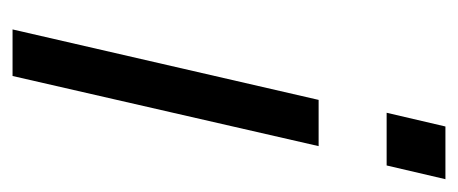

<svg xmlns="http://www.w3.org/2000/svg" viewBox="-232 -498 730 306"><g transform="rotate(90 133.0 -345.0)"><path d="M159.7 -596.2 181.6 -689.9H265.6L243.7 -596.2ZM26.9 0 139.2 -487.8H212.9L101.1 0Z"/></g></svg>

Font: Acari Sans
Style: Italic
Weight: 400
Italic angle: -13°
Designer: Alfredo Marco Pradil and Stefan Peev
Foundry: Hanken Design Co.
Version: Version 1.045;January 11, 2019;FontCreator 11.5.0.2425 64-bi